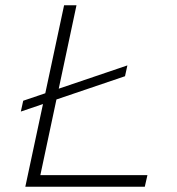

<svg xmlns="http://www.w3.org/2000/svg" viewBox="-20 -708 670 728"><path d="M59 -285 68 -326 463 -460 454 -419ZM76 0 223 -688H270L133 -44H539L529 0Z"/></svg>

Font: Saira Expanded ExtraLight
Style: Italic
Weight: 250
Width: 7
Italic angle: -12°
Designer: Hector Gatti with collaboration of the Omnibus-Type team
Foundry: Omnibus-Type
Version: Version 1.101